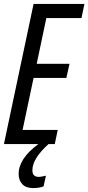

<svg xmlns="http://www.w3.org/2000/svg" viewBox="-20 -734 450 978"><path d="M0 0 151 -714H410L395 -642H216L167 -409H334L318 -337H151L95 -72H274L259 0ZM149 224Q181 224 202 215L214 161Q203 163 194 165Q185 167 177 167Q145 167 145 133Q145 74 227 0H175Q75 74 75 152Q75 184 93.5 204Q112 224 149 224Z"/></svg>

Font: Noto Sans UI Condensed
Style: Italic
Weight: 400
Width: 3
Italic angle: -12°
Designer: Monotype Design Team
Foundry: Monotype Imaging Inc.
Version: Version 1.901